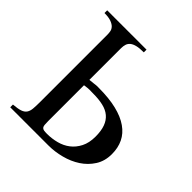

<svg xmlns="http://www.w3.org/2000/svg" viewBox="-179 -795 927 927"><g transform="rotate(45 284.5 -331.0)"><path d="M537.1 -187.5Q537.1 -139.6 514.6 -104.5Q492.2 -69.3 456.8 -46.1Q421.4 -22.9 377.4 -11.5Q333.5 0 290.5 0H29.8V-18.6Q60.5 -21 77.4 -26.6Q94.2 -32.2 102.3 -43.7Q110.4 -55.2 112.1 -73.7Q113.8 -92.3 113.8 -120.1V-580.6Q113.8 -589.8 111.8 -601.1Q109.9 -612.3 101.3 -621.6Q92.8 -630.9 75.9 -637.2Q59.1 -643.6 29.8 -643.6V-662.1H298.3V-643.6Q269.5 -643.6 251.7 -639.2Q233.9 -634.8 223.9 -626.5Q213.9 -618.2 210.2 -606.4Q206.5 -594.7 206.5 -580.6V-363.8Q225.6 -365.7 233.6 -366.7Q241.7 -367.7 245.6 -368.2Q249.5 -368.7 252.9 -368.7H265.6Q335.9 -368.7 387 -356.2Q438 -343.8 471.4 -320.3Q504.9 -296.9 521 -263.4Q537.1 -230 537.1 -187.5ZM421.4 -190.9Q421.4 -230.5 411.6 -257.1Q401.9 -283.7 382.6 -300Q363.3 -316.4 334 -323.2Q304.7 -330.1 265.6 -330.1Q258.3 -330.1 252.9 -330.3Q247.6 -330.6 241.5 -330.6Q235.4 -330.6 227.3 -329.8Q219.2 -329.1 206.5 -327.1V-82.5Q206.5 -66.4 207.5 -56.9Q208.5 -47.4 212.6 -42.5Q216.8 -37.6 224.6 -36.1Q232.4 -34.7 246.1 -34.7Q278.8 -34.7 310.5 -43Q342.3 -51.3 366.7 -70.1Q391.1 -88.9 406.2 -118.7Q421.4 -148.4 421.4 -190.9Z"/></g></svg>

Font: Doulos SIL Cyr
Style: Regular
Weight: 400
Designer: Walt Agee, Victor Gaultney, Peter Martin, Debbi Hosken, Becca Hirsbrunner
Foundry: SIL International
Version: Version 5.000